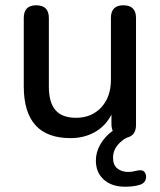

<svg xmlns="http://www.w3.org/2000/svg" viewBox="-20 -514 607 727"><path d="M402 -80Q379 -36 338.5 -13.5Q298 9 247 9Q70 9 70 -187V-446Q70 -494 117 -494Q165 -494 165 -446V-187Q165 -126 190 -97Q215 -68 268 -68Q327 -68 363.5 -107.5Q400 -147 400 -212V-446Q400 -494 447 -494Q495 -494 495 -446V-41Q495 -1 461 7Q440 17 424 37Q408 57 408 83Q408 111 424.5 124Q441 137 465 137Q475 137 483 135.5Q491 134 499 132Q520 127 528 138.5Q536 150 532 164.5Q528 179 512 185Q496 190 481.5 191.5Q467 193 453 193Q403 193 373 166Q343 139 343 94Q343 62 360 32.5Q377 3 407 -19Q402 -29 402 -43Z"/></svg>

Font: Chiron GoRound TC
Style: Regular
Weight: 400
Designer: Ryoko NISHIZUKA 西塚涼子 (kana, bopomofo & ideographs); Paul D. Hunt (Latin, Greek & Cyrillic); Sandoll Communications 산돌커뮤니
Foundry: Adobe
Version: Version 1.000;hotconv 1.1.1;makeotfexe 2.6.0